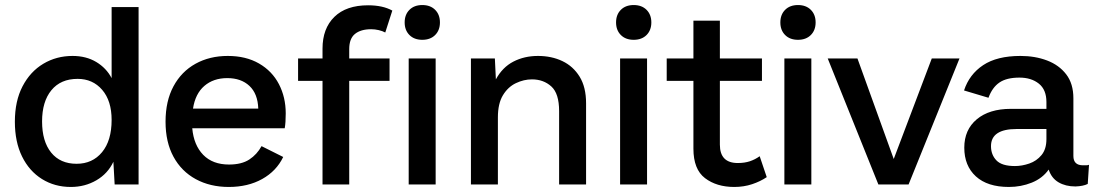

<svg xmlns="http://www.w3.org/2000/svg" viewBox="-20 -732 4349 762"><path d="M261 10Q197 10 146.5 -21.5Q96 -53 67.5 -111Q39 -169 39 -249Q39 -331 69.5 -389.5Q100 -448 152 -479Q204 -510 268 -510Q322 -510 362 -486Q402 -462 423 -422V-704H530V0H435L430 -90Q408 -43 362.5 -16.5Q317 10 261 10ZM284 -82Q347 -82 385 -128Q423 -174 423 -256Q423 -332 385.5 -375.5Q348 -419 288 -419Q221 -419 184 -374Q147 -329 147 -250Q147 -171 183 -126.5Q219 -82 284 -82Z M888 10Q814 10 757 -21Q700 -52 668.5 -110Q637 -168 637 -249Q637 -331 668.5 -389.5Q700 -448 756 -479Q812 -510 884 -510Q956 -510 1008 -480Q1060 -450 1087 -398Q1114 -346 1114 -282Q1114 -264 1113 -249Q1112 -234 1110 -223H743Q749 -156 786.5 -117.5Q824 -79 889 -79Q939 -79 969.5 -99Q1000 -119 1018 -152L1104 -109Q1077 -53 1020.5 -21.5Q964 10 888 10ZM746 -301H1005Q1003 -360 970 -391Q937 -422 882 -422Q827 -422 791 -391Q755 -360 746 -301Z M1526 -500V-411H1366V0H1260V-411H1163V-500H1260V-539Q1260 -619 1307 -665Q1354 -711 1441 -711Q1499 -711 1537 -690L1509 -603Q1498 -609 1483 -612.5Q1468 -616 1453 -616Q1412 -616 1389 -597.5Q1366 -579 1366 -537V-500Z M1709 -500V0H1602V-500ZM1656 -712Q1688 -712 1707 -693Q1726 -674 1726 -643Q1726 -612 1707 -593Q1688 -574 1656 -574Q1624 -574 1605 -593Q1586 -612 1586 -643Q1586 -674 1605 -693Q1624 -712 1656 -712Z M1849 0V-500H1944L1948 -417Q1974 -465 2017.5 -487.5Q2061 -510 2115 -510Q2169 -510 2212 -489.5Q2255 -469 2280.5 -427.5Q2306 -386 2306 -322V0H2199V-291Q2199 -361 2168 -389Q2137 -417 2091 -417Q2059 -417 2027.5 -402Q1996 -387 1976 -354Q1956 -321 1956 -266V0Z M2548 -500V0H2441V-500ZM2495 -712Q2527 -712 2546 -693Q2565 -674 2565 -643Q2565 -612 2546 -593Q2527 -574 2495 -574Q2463 -574 2444 -593Q2425 -612 2425 -643Q2425 -674 2444 -693Q2463 -712 2495 -712Z M2995 -112 3023 -29Q2998 -12 2965 -1Q2932 10 2894 10Q2824 10 2778 -25Q2732 -60 2732 -142V-411H2626V-500H2732V-650H2837V-500H3004V-411H2837V-158Q2837 -85 2908 -85Q2935 -85 2956 -92Q2977 -99 2995 -112Z M3200 -500V0H3093V-500ZM3147 -712Q3179 -712 3198 -693Q3217 -674 3217 -643Q3217 -612 3198 -593Q3179 -574 3147 -574Q3115 -574 3096 -593Q3077 -612 3077 -643Q3077 -674 3096 -693Q3115 -712 3147 -712Z M3678 -500H3788L3586 0H3466L3265 -500H3383L3527 -101Z M4133 -327Q4133 -376 4103 -400Q4073 -424 4026 -424Q3975 -424 3946.5 -404.5Q3918 -385 3903 -344L3806 -373Q3827 -437 3882 -473.5Q3937 -510 4030 -510Q4088 -510 4135.5 -492Q4183 -474 4211.5 -437Q4240 -400 4240 -342V-113Q4240 -76 4278 -76Q4284 -76 4290.5 -76Q4297 -76 4302 -78L4297 -2Q4279 7 4248 8Q4209 8 4181 -8.5Q4153 -25 4142 -59Q4117 -24 4074.5 -7Q4032 10 3984 10Q3899 10 3853 -32Q3807 -74 3807 -146Q3807 -217 3856.5 -258.5Q3906 -300 3992 -300H4133ZM4008 -73Q4036 -73 4065 -83Q4094 -93 4113.5 -116.5Q4133 -140 4133 -180V-220H4015Q3913 -220 3913 -152Q3913 -118 3934.5 -95.5Q3956 -73 4008 -73Z"/></svg>

Font: Prodigy Sans Medium
Style: Regular
Weight: 500
Designer: Wei Huang
Foundry: Wei Huang
Version: Version 1.003; ttfautohint (v1.8.3)